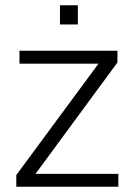

<svg xmlns="http://www.w3.org/2000/svg" viewBox="-20 -710 507 730"><path d="M42 0V-44.5L354.5 -468H54V-517H426.5V-472.5L115 -49H430V0ZM208 -617V-690H276V-617Z"/></svg>

Font: Public Sans Thin ExtraLight
Style: Regular
Weight: 250
Version: Version 1.007